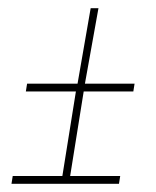

<svg xmlns="http://www.w3.org/2000/svg" viewBox="-20 -522 381 468"><path d="M270 -74H8L11 -93H132L165 -299H43L46 -318H169L201 -502H220L187 -318H308L305 -299H184L151 -93H273Z"/></svg>

Font: Georama
Style: Italic
Weight: 400
Width: 2
Italic angle: -9°
Designer: Jean-Baptiste Levee
Foundry: Production Type
Version: Version 1.000